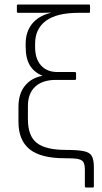

<svg xmlns="http://www.w3.org/2000/svg" viewBox="-20 -703 453 853"><path d="M363 130Q357 130 357 125V52Q357 30 351.5 19Q346 8 329 4Q312 0 279 0H267Q161 0 111.5 -40Q62 -80 62 -162V-228Q62 -286 90.5 -321.5Q119 -357 168 -366V-367Q131 -382 112.5 -413Q94 -444 94 -496V-509Q94 -561 122 -596.5Q150 -632 205 -646V-647Q187 -646 169 -646Q151 -646 132 -646H61Q55 -646 55 -651V-678Q55 -683 61 -683H375Q380 -683 380 -678V-651Q380 -646 375 -646H329Q232 -646 184 -610.5Q136 -575 136 -509V-494Q136 -441 162.5 -412Q189 -383 235 -383H312Q315 -383 316.5 -381.5Q318 -380 318 -377V-353Q318 -348 312 -348H228Q169 -348 136.5 -318Q104 -288 104 -232V-173Q104 -99 143.5 -68Q183 -37 273 -37Q325 -37 352 -31.5Q379 -26 388 -9.5Q397 7 397 40V125Q397 130 392 130Z"/></svg>

Font: Sofia Sans Semi Condensed ExtraLight
Style: Regular
Weight: 250
Version: Version 4.100